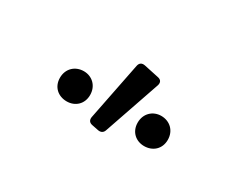

<svg xmlns="http://www.w3.org/2000/svg" viewBox="-44 -930 634 512"><g transform="rotate(30 273.0 -673.5)"><path d="M273.4 -766.6 238.3 -589.8C236.3 -580.1 240.2 -573.2 250 -571.3L269.5 -567.4C278.3 -565.4 286.1 -568.4 289.1 -578.1L348.6 -751C351.6 -760.7 347.7 -767.6 337.9 -769.5L292 -779.3C282.2 -781.2 275.4 -777.3 273.4 -766.6ZM112.3 -637.7C112.3 -609.4 132.8 -591.8 159.2 -591.8C184.6 -591.8 205.1 -609.4 205.1 -637.7C205.1 -666 184.6 -684.6 159.2 -684.6C132.8 -684.6 112.3 -666 112.3 -637.7ZM351.6 -637.7C351.6 -609.4 372.1 -591.8 397.5 -591.8C423.8 -591.8 444.3 -609.4 444.3 -637.7C444.3 -666 423.8 -684.6 397.5 -684.6C372.1 -684.6 351.6 -666 351.6 -637.7Z"/></g></svg>

Font: Ed Sans Neue Medium
Style: Regular
Weight: 500
Designer: Stephen Hutchings
Version: Version 1.004;PS 001.004;hotconv 1.0.88;makeotf.lib2.5.64775